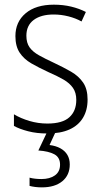

<svg xmlns="http://www.w3.org/2000/svg" viewBox="-20 -561 434 821"><path d="M354.5 -135.3Q354.5 -89.8 334.7 -57.1Q314.9 -24.4 276.9 -7.3Q238.8 9.8 182.6 9.8Q136.7 9.8 100.1 0.2Q63.5 -9.3 39.6 -22.5V-72.3Q68.8 -54.7 106 -43.7Q143.1 -32.7 182.6 -32.7Q247.1 -32.7 276.6 -59.6Q306.2 -86.4 306.2 -133.8Q306.2 -164.6 292.2 -184.8Q278.3 -205.1 252 -220.5Q225.6 -235.8 187.5 -252.4Q146 -271.5 114 -290Q82 -308.6 64 -335.9Q45.9 -363.3 45.9 -406.7Q45.9 -467.3 89.6 -504.2Q133.3 -541 210.4 -541Q250 -541 284.4 -532.7Q318.8 -524.4 347.2 -509.8L328.6 -469.2Q304.2 -482.9 272.7 -491Q241.2 -499 209.5 -499Q155.3 -499 124 -475.6Q92.8 -452.1 92.8 -408.2Q92.8 -377.9 106.4 -358.6Q120.1 -339.4 146.7 -324.5Q173.3 -309.6 211.4 -292Q251 -273.4 283.7 -254.6Q316.4 -235.8 335.4 -208Q354.5 -180.2 354.5 -135.3ZM278.3 142.1Q278.3 188 246.3 214.1Q214.4 240.2 159.2 240.2Q144 240.2 130.6 238.5Q117.2 236.8 106.4 233.9V198.7Q117.2 201.7 130.1 203.1Q143.1 204.6 157.2 204.6Q192.9 204.6 214.8 189Q236.8 173.3 236.8 143.1Q236.8 111.8 212.2 98.6Q187.5 85.4 144 82.5L183.1 0H219.2L191.9 59.1Q218.8 62.5 238.3 73.2Q257.8 84 268.1 101.3Q278.3 118.7 278.3 142.1Z"/></svg>

Font: Open Sans SemiCondensed Light
Style: Regular
Weight: 300
Width: 4
Designer: Monotype Design Team
Foundry: Monotype Imaging Inc.
Version: Version 3.000